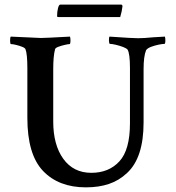

<svg xmlns="http://www.w3.org/2000/svg" viewBox="-20 -804 756 826"><path d="M349.6 2Q232.4 2 165 -68.8Q97.7 -139.6 97.7 -296.9V-509.8Q97.7 -571.3 89.8 -591.8Q87.9 -597.7 75.7 -602.5Q63.5 -607.4 49.3 -610.8Q35.2 -614.3 27.3 -614.3Q23.4 -614.3 23.4 -628.9Q23.4 -643.6 26.4 -646.5L156.2 -640.6Q174.8 -640.6 281.2 -646.5Q282.2 -642.6 282.7 -638.7Q283.2 -634.8 283.2 -630.9Q283.2 -614.3 279.3 -614.3Q273.4 -614.3 258.3 -610.8Q243.2 -607.4 230.5 -602.5Q217.8 -597.7 216.8 -591.8Q212.9 -577.1 210.9 -555.7Q209 -534.2 209 -505.9V-281.2Q209 -180.7 252.4 -120.6Q295.9 -60.5 373 -60.5Q448.2 -60.5 493.7 -109.9Q539.1 -159.2 539.1 -273.4V-511.7Q539.1 -571.3 529.3 -589.8Q525.4 -595.7 510.3 -601.6Q495.1 -607.4 478.5 -611.3Q461.9 -615.2 453.1 -615.2Q449.2 -615.2 448.7 -628.9Q448.2 -642.6 451.2 -646.5Q503.9 -642.6 534.7 -641.1Q565.4 -639.6 574.2 -639.6Q586.9 -639.6 603 -640.6Q619.1 -641.6 639.6 -643.6Q679.7 -646.5 689.5 -646.5Q690.4 -642.6 690.9 -639.2Q691.4 -635.7 691.4 -630.9Q691.4 -615.2 687.5 -615.2Q678.7 -615.2 662.1 -611.8Q645.5 -608.4 629.9 -602.5Q614.3 -596.7 608.4 -587.9Q597.7 -561.5 597.7 -506.8V-277.3Q597.7 -125 526.4 -59.6Q492.2 -27.3 448.7 -12.7Q405.3 2 349.6 2ZM231.4 -730.5Q225.6 -730.5 225.6 -734.4Q225.6 -753.9 229.5 -768.6Q233.4 -784.2 239.3 -784.2H501Q506.8 -784.2 506.8 -776.4Q504.9 -756.8 497.1 -730.5Z"/></svg>

Font: Crimson Text SemiBold
Style: Regular
Weight: 600
Designer: Sebastian Kosch
Foundry: Sebastian Kosch
Version: Version 1.100; ttfautohint (v1.8.4)